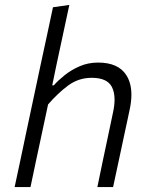

<svg xmlns="http://www.w3.org/2000/svg" viewBox="-20 -761 612 781"><path d="M39.5 0Q51.5 -55.5 62.5 -107.5Q73 -159 86 -219L144.5 -494Q158 -556.5 170.8 -615.8Q183.5 -675 195.5 -731.5L262 -741Q236.5 -622 209 -494L192.5 -414H199Q216 -433.5 242.8 -455Q269.5 -476.5 304 -491.5Q338.5 -506.5 379 -506.5Q461.5 -506.5 494 -455Q514.5 -423 514.5 -375.5Q514.5 -347 507 -313Q502.5 -292 498 -270.5Q493 -248.5 487 -219.5Q474 -158 463 -107Q452 -56 440 0H376Q387.5 -56 398.2 -107Q409 -158 421.5 -217L439.5 -302.5Q446 -332 446 -355.5Q446 -386.5 435 -407.5Q416 -444.5 353 -444.5Q299.5 -444.5 257 -413Q214.5 -381.5 175.5 -336L150 -216.5Q137.5 -158 126.5 -106.8Q115.5 -55.5 104 0Z"/></svg>

Font: Heraclito Light
Style: Italic
Weight: 300
Italic angle: -12°
Designer: Kostas Bartsokas (font) & Cristiano Sobral (main changes)
Foundry: Kostas Bartsokas (font) & Cristiano Sobral (main changes)
Version: Version 1.00;July 8, 2020;FontCreator 13.0.0.2655 64-bit